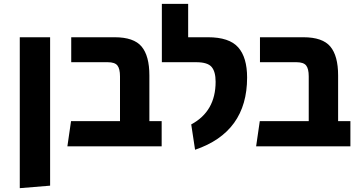

<svg xmlns="http://www.w3.org/2000/svg" viewBox="-20 -762 1859 1000"><path d="M83 218V-568H241V205Z M758 -131H822V0H331L350 -131H605V-364Q605 -404 591.5 -421Q578 -438 541 -438H351V-568H577Q677 -568 717.5 -519.5Q758 -471 758 -369Z M996 18 976 -114Q1103 -182 1103 -336Q1103 -389 1082 -413.5Q1061 -438 1002 -438H823V-742H960V-568H1063Q1174 -568 1220.5 -515.5Q1267 -463 1267 -358Q1267 -74 996 18Z M1741 -131H1805V0H1314L1333 -131H1588V-364Q1588 -404 1574.5 -421Q1561 -438 1524 -438H1334V-568H1560Q1660 -568 1700.5 -519.5Q1741 -471 1741 -369Z"/></svg>

Font: FiraGO
Style: Bold
Weight: 700
Designer: bBox Type
Foundry: bBox Type GmbH
Version: Version 1.001;PS 001.001;hotconv 1.0.88;makeotf.lib2.5.64775